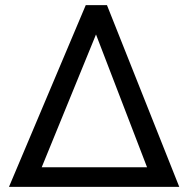

<svg xmlns="http://www.w3.org/2000/svg" viewBox="-20 -731 745 751"><path d="M15.1 0H681.2L398.4 -710.9H315.4ZM355.5 -596.2 555.2 -76.7H143.1Z"/></svg>

Font: Nahid
Style: Regular
Weight: 400
Foundry: DejaVu fonts team - Redesigned by Saber Rastikerdar
Version: Version 0.3.0